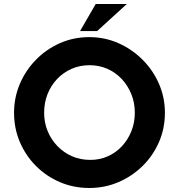

<svg xmlns="http://www.w3.org/2000/svg" viewBox="-20 -929 892 957"><path d="M50 -367Q50 -443 79 -511Q108 -579 159.5 -631.5Q211 -684 279 -714Q347 -744 425 -744Q502 -744 570 -714Q638 -684 690.5 -631.5Q743 -579 772.5 -511Q802 -443 802 -367Q802 -289 772.5 -221Q743 -153 690.5 -101.5Q638 -50 570 -21Q502 8 425 8Q347 8 279 -21Q211 -50 159.5 -101.5Q108 -153 79 -221Q50 -289 50 -367ZM200 -367Q200 -318 217.5 -275.5Q235 -233 266.5 -200.5Q298 -168 339.5 -150Q381 -132 430 -132Q477 -132 517.5 -150Q558 -168 588 -200.5Q618 -233 635 -275.5Q652 -318 652 -367Q652 -417 634.5 -460Q617 -503 586.5 -535.5Q556 -568 515 -586Q474 -604 426 -604Q378 -604 337 -586Q296 -568 265 -535.5Q234 -503 217 -460Q200 -417 200 -367ZM612 -909 464 -774H379L457 -909Z"/></svg>

Font: Josefin Sans Thin
Style: Bold
Weight: 700
Version: Version 2.000